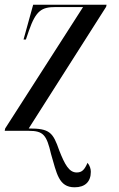

<svg xmlns="http://www.w3.org/2000/svg" viewBox="-26 -556 504 816"><path d="M291 240C336 240 360 216 360 174C360 162 356 148 346 136C333 166 322 177 300 177C267 177 249 142 226 84C199 6 185 -10 96 -10L425 -527L427 -536H115L74 -388H84L97 -426C127 -512 152 -526 210 -526H327L-4 -10L-6 0H96C158 0 172 17 191 99C215 180 223 240 291 240Z"/></svg>

Font: Noto Serif Display ExtraCondensed Medium
Style: Italic
Weight: 500
Width: 2
Italic angle: -12°
Designer: Monotype Design Team
Foundry: Monotype Imaging Inc.
Version: Version 2.009